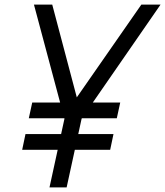

<svg xmlns="http://www.w3.org/2000/svg" viewBox="-20 -820 722 840"><path d="M196.5 0 262 -300.5 128.5 -800H208.5L316 -394L598.5 -800H682.5L337 -300.5L271.5 0ZM77 -164.5 91.5 -233.5H476.5L462 -164.5ZM106 -302.5 121 -371.5H506L491 -302.5Z"/></svg>

Font: Victor Mono Thin
Style: Italic
Weight: 100
Italic angle: -12°
Monospace: yes
Designer: Rune Bjørnerås
Version: Version 1.561;gftools[0.9.30]